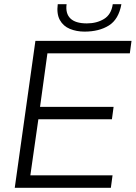

<svg xmlns="http://www.w3.org/2000/svg" viewBox="-20 -891 644 911"><path d="M50 0 148 -697H604L596 -638H205L170 -384H519L511 -325H162L124 -59H514L506 0ZM381 -741Q343 -741 311.5 -754Q280 -767 264 -796Q248 -825 254 -871H296Q290 -827 314 -803.5Q338 -780 392 -780Q439 -780 473.5 -801Q508 -822 515 -871H556Q543 -799 496.5 -770Q450 -741 381 -741Z"/></svg>

Font: Hanken Grotesk Light
Style: Italic
Weight: 300
Italic angle: -8°
Designer: Alfredo Marco Pradil
Foundry: Hanken Design Co.
Version: Version 3.013